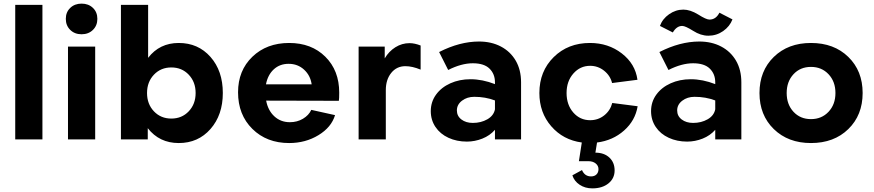

<svg xmlns="http://www.w3.org/2000/svg" viewBox="-20 -769 4819 1059"><path d="M214 -742V0H64V-742Z M505 -512V0H355V-512ZM343 -665Q343 -702 367.5 -725.5Q392 -749 430 -749Q468 -749 492.5 -725.5Q517 -702 517 -665Q517 -628 492.5 -604Q468 -580 430 -580Q392 -580 367.5 -604Q343 -628 343 -665Z M647 -742H797V-450Q860 -532 966 -532Q1073 -532 1141 -455Q1209 -378 1209 -256Q1209 -135 1141 -57.5Q1073 20 966 20Q859 20 795 -62V0H647ZM1059 -256Q1059 -317 1021 -357Q983 -397 925 -397Q867 -397 829 -357Q791 -317 791 -256Q791 -195 829 -155Q867 -115 925 -115Q983 -115 1021 -155Q1059 -195 1059 -256Z M1579 -95Q1619 -95 1651 -114Q1683 -133 1697 -163L1828 -134Q1808 -67 1736.5 -23.5Q1665 20 1575 20Q1451 20 1372 -58Q1293 -136 1293 -260Q1293 -380 1372 -456Q1451 -532 1575 -532Q1698 -532 1774.5 -456Q1851 -380 1851 -258Q1851 -224 1849 -213L1448 -214Q1458 -160 1493 -127.5Q1528 -95 1579 -95ZM1447 -304H1699Q1692 -353 1657 -385Q1622 -417 1572 -417Q1523 -417 1490 -386.5Q1457 -356 1447 -304Z M2239 -531Q2267 -531 2300 -518V-385Q2254 -404 2216 -404Q2168 -404 2138 -367Q2108 -330 2108 -272V0H1958V-512H2102V-447Q2125 -486 2161 -508.5Q2197 -531 2239 -531Z M2854 -315V0H2710V-53Q2682 -21 2640.5 -4.5Q2599 12 2555 12Q2499 12 2453.5 -9Q2408 -30 2382 -68.5Q2356 -107 2356 -156Q2356 -207 2385 -247Q2414 -287 2464 -309.5Q2514 -332 2575 -332Q2641 -332 2710 -305V-315Q2710 -361 2680 -390.5Q2650 -420 2588 -420Q2525 -420 2452 -383L2402 -482Q2516 -540 2622 -540Q2690 -540 2742.5 -512.5Q2795 -485 2824.5 -434.5Q2854 -384 2854 -315ZM2710 -166V-215Q2657 -235 2596 -235Q2556 -235 2528 -213.5Q2500 -192 2500 -160Q2500 -129 2525 -110Q2550 -91 2588 -91Q2633 -91 2668 -111Q2703 -131 2710 -166Z M3225 120H3173L3189 17Q3086 3 3020.5 -72.5Q2955 -148 2955 -256Q2955 -376 3034 -454Q3113 -532 3234 -532Q3335 -532 3409.5 -474.5Q3484 -417 3496 -329L3356 -311Q3346 -352 3312 -379Q3278 -406 3235 -406Q3180 -406 3142.5 -363.5Q3105 -321 3105 -256Q3105 -191 3142 -148.5Q3179 -106 3235 -106Q3279 -106 3312.5 -132.5Q3346 -159 3357 -201L3497 -183Q3484 -104 3422 -49Q3360 6 3273 17L3264 73Q3312 73 3341 100Q3370 127 3370 171Q3370 215 3336 242.5Q3302 270 3247 270Q3207 270 3177 250Q3147 230 3137 198L3190 169Q3205 204 3240 204Q3259 204 3270 193Q3281 182 3281 164Q3281 145 3265.5 132.5Q3250 120 3225 120Z M4069 -315V0H3925V-53Q3897 -21 3855.5 -4.5Q3814 12 3770 12Q3714 12 3668.5 -9Q3623 -30 3597 -68.5Q3571 -107 3571 -156Q3571 -207 3600 -247Q3629 -287 3679 -309.5Q3729 -332 3790 -332Q3856 -332 3925 -305V-315Q3925 -361 3895 -390.5Q3865 -420 3803 -420Q3740 -420 3667 -383L3617 -482Q3731 -540 3837 -540Q3905 -540 3957.5 -512.5Q4010 -485 4039.5 -434.5Q4069 -384 4069 -315ZM3925 -166V-215Q3872 -235 3811 -235Q3771 -235 3743 -213.5Q3715 -192 3715 -160Q3715 -129 3740 -110Q3765 -91 3803 -91Q3848 -91 3883 -111Q3918 -131 3925 -166ZM3691 -590 3620 -626Q3634 -665 3670.5 -690.5Q3707 -716 3749 -716Q3787 -716 3831 -689Q3875 -661 3893 -661Q3929 -661 3948 -699L4020 -662Q4005 -623 3968.5 -597.5Q3932 -572 3887 -572Q3845 -572 3803 -599Q3760 -626 3743 -626Q3712 -626 3691 -590Z M4738 -256Q4738 -134 4659 -57Q4580 20 4453 20Q4327 20 4248 -57Q4169 -134 4169 -256Q4169 -378 4248 -455Q4327 -532 4453 -532Q4580 -532 4659 -455Q4738 -378 4738 -256ZM4588 -256Q4588 -319 4550 -359.5Q4512 -400 4453 -400Q4394 -400 4356.5 -359.5Q4319 -319 4319 -256Q4319 -193 4356.5 -152.5Q4394 -112 4453 -112Q4512 -112 4550 -152.5Q4588 -193 4588 -256Z"/></svg>

Font: Metropolitano
Style: Bold
Weight: 700
Designer: Fonts by Alex Slobzheninov & Chris M. Simpson / Changes by Cristiano Sobral
Foundry: Fonts by Alex Slobzheninov & Chris M. Simpson / Changes by Cristiano Sobral
Version: Version 1.00;August 30, 2020;FontCreator 13.0.0.2681 64-bit